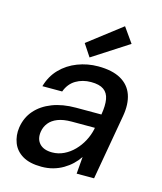

<svg xmlns="http://www.w3.org/2000/svg" viewBox="-114 -840 792 937"><g transform="rotate(15 281.5 -372.0)"><path d="M184 12Q124 12 88 -9.5Q52 -31 38 -67.5Q24 -104 30 -145Q38 -197 70 -233.5Q102 -270 153.5 -290Q205 -310 273 -310H401Q409 -357 403.5 -388Q398 -419 376 -434.5Q354 -450 312 -450Q269 -450 235.5 -430Q202 -410 187 -369H87Q102 -422 137.5 -458.5Q173 -495 222.5 -514Q272 -533 326 -533Q397 -533 440.5 -508.5Q484 -484 500 -438.5Q516 -393 505 -330L447 0H359L366 -86Q352 -65 333.5 -47.5Q315 -30 292 -16.5Q269 -3 242 4.5Q215 12 184 12ZM216 -69Q247 -69 275 -82.5Q303 -96 325.5 -119Q348 -142 363.5 -171Q379 -200 386 -232L387 -239H270Q228 -239 200 -228Q172 -217 156.5 -197.5Q141 -178 137 -153Q131 -115 152 -92Q173 -69 216 -69ZM273 -564 232 -626 401 -756 454 -681Z"/></g></svg>

Font: DM Sans 10pt Medium
Style: Italic
Weight: 500
Italic angle: -10°
Version: Version 4.004;gftools[0.9.30]